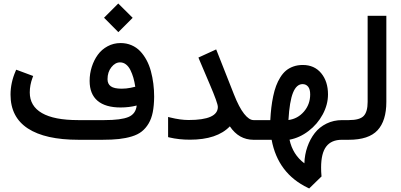

<svg xmlns="http://www.w3.org/2000/svg" viewBox="-20 -787 2260 1081"><path d="M569.3 -690.7 642.3 -763.7 645.8 -767.3 649.4 -763.7 723.4 -690.2 727 -686.6 723.4 -683.1 649.4 -609.1 646.3 -606 642.8 -609.6 569.3 -683.6 565.7 -687.2ZM749.6 -192.9Q706.8 -181.9 658.9 -181.9Q573.8 -181.9 529.2 -219.6Q484.6 -257.4 484.6 -331.5Q484.6 -372.3 496.7 -410.3Q508.8 -448.4 530.5 -478.3Q552.1 -508.3 585.6 -526.4Q619.1 -544.6 658.9 -544.6Q692.2 -544.6 720.4 -532.5Q748.6 -520.4 769 -499Q789.4 -477.6 804.8 -449.1Q820.2 -420.7 829.5 -386.4Q838.8 -352.1 843.3 -316.1Q847.9 -280.1 847.9 -242.3Q847.4 -192.4 840.1 -155.4Q832.7 -118.4 816.6 -91.4Q800.5 -64.5 778.3 -46.9Q756.2 -29.2 722.4 -18.9Q688.7 -8.6 649.6 -4.3Q610.6 0 557.7 0H421.7Q234.8 0 137 -63.7Q39.3 -127.5 39.3 -253.9Q39.3 -320.9 67.5 -385.9L71 -394.5L80.1 -391.4L157.2 -362.7L166.8 -359.2L163.2 -349.6Q147.6 -308.3 147.6 -266.5Q147.6 -189.9 216.1 -150.4Q284.6 -110.8 419.6 -110.8H568.3Q661.5 -110.8 703 -128.2Q744.6 -145.6 749.6 -192.9ZM741.6 -298.7Q737.5 -325.9 731 -348.9Q724.4 -371.8 714.4 -392.2Q704.3 -412.6 689.4 -424.2Q674.6 -435.8 655.9 -435.8Q628.7 -435.8 607.1 -408.6Q585.4 -381.4 585.4 -341.1Q585.4 -314.4 604 -301Q622.7 -287.7 664.5 -287.7Q677.1 -287.7 689.9 -288.9Q702.8 -290.2 715.4 -292.7Q728 -295.2 741.6 -298.7Z M939 -125.4Q996 -111.3 1041.8 -111.3Q1206.5 -111.3 1206.5 -184.9Q1206.5 -206 1161.2 -311.8L1100.8 -453.9L1097.2 -463L1105.8 -467L1187.4 -504.3L1197 -508.8L1201 -499.2L1297.2 -255.4Q1325.9 -182.4 1354.2 -146.6Q1382.4 -110.8 1407.6 -110.8H1433.2V-100.8V-10.1V0H1407.6Q1324.9 0 1274.1 -75.6Q1202 -0.5 1049.4 -0.5Q986.9 -0.5 934 -13.1L926.4 -15.1V-23.2V-115.4V-128.5Z M1714.4 271Q1544.6 189.9 1509.3 0H1404V-10.1V-100.8V-110.8H1501.8Q1503.8 -148.6 1507.6 -180.6Q1511.3 -212.6 1518.1 -245.1Q1524.9 -277.6 1534.5 -303.3Q1544.1 -329 1558.2 -351.6Q1572.3 -374.3 1589.9 -389.2Q1607.6 -404 1631.7 -412.6Q1655.9 -421.2 1684.6 -421.2Q1750.1 -421.2 1788.4 -374.8Q1826.7 -328.5 1826.7 -255.4Q1826.7 -198 1797 -142.8Q1767.3 -87.7 1717.1 -49.4Q1667 -11.1 1610.1 -0.5Q1628.2 83.6 1693.7 132.5Q1695.2 83.6 1710.6 39.8Q1725.9 -4 1752.1 -37.8Q1778.3 -71.5 1818.4 -91.2Q1858.4 -110.8 1906.3 -110.8H1922.9V-100.8V-10.1V0H1905.3Q1845.8 0 1816.9 37.8Q1787.9 75.6 1787.9 156.2Q1787.9 181.4 1789.9 201.5L1790.4 206.5L1786.9 209.6L1725.9 269L1720.9 274.1ZM1604 -111.3Q1655.9 -117.9 1691.2 -158.7Q1726.4 -199.5 1726.4 -255.4Q1726.4 -285.1 1714.6 -299.2Q1702.8 -313.4 1683.6 -313.4Q1649.4 -313.4 1629.7 -265Q1610.1 -216.6 1604 -111.3Z M1903.8 -10.1V-100.8V-110.8H1944.1Q2005.5 -110.8 2027.7 -134.3Q2049.9 -157.7 2049.9 -213.1V-688.2V-698.2H2059.9H2145.1H2155.2V-688.2V-213.6Q2155.2 -106.8 2105.5 -53.4Q2055.9 0 1943.6 0H1903.8Z"/></svg>

Font: Vazir FD Medium
Style: Regular
Weight: 500
Foundry: DejaVu fonts team - Redesigned by Saber Rastikerdar
Version: Version 21.10;October 20, 2019;FontCreator 12.0.0.2547 64-bi